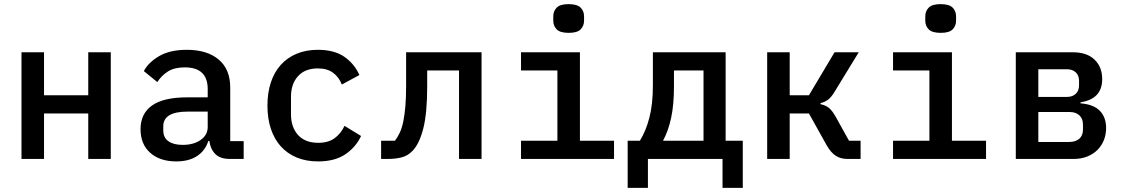

<svg xmlns="http://www.w3.org/2000/svg" viewBox="-20 -769 5440 929"><path d="M84 -516H193V-308H407V-516H516V0H407V-220H193V0H84Z M1092 0Q1045 0 1021.5 -24Q998 -48 993 -87H988Q973 -40 933.5 -14Q894 12 833 12Q754 12 707 -29.5Q660 -71 660 -144Q660 -219 715.5 -258.5Q771 -298 886 -298H985V-338Q985 -443 874 -443Q824 -443 793 -423.5Q762 -404 741 -372L676 -425Q698 -467 750 -497.5Q802 -528 884 -528Q982 -528 1038 -481Q1094 -434 1094 -345V-86H1159V0ZM985 -154V-229H888Q770 -229 770 -158V-138Q770 -103 795 -85.5Q820 -68 864 -68Q917 -68 951 -92Q985 -116 985 -154Z M1274 -258Q1274 -320 1290.5 -370Q1307 -420 1338.5 -455Q1370 -490 1415.5 -509Q1461 -528 1518 -528Q1598 -528 1646.5 -494Q1695 -460 1719 -406L1634 -360Q1620 -396 1591.5 -417Q1563 -438 1518 -438Q1456 -438 1422 -400.5Q1388 -363 1388 -301V-215Q1388 -154 1422 -116Q1456 -78 1520 -78Q1568 -78 1598.5 -100Q1629 -122 1647 -160L1727 -111Q1702 -57 1651 -22.5Q1600 12 1519 12Q1461 12 1415.5 -7Q1370 -26 1338.5 -61Q1307 -96 1290.5 -146Q1274 -196 1274 -258Z M1824 -88H1891Q1904 -105 1914.5 -127.5Q1925 -150 1931.5 -182Q1938 -214 1941.5 -256Q1945 -298 1945 -354V-516H2310V0H2201V-428H2047V-352Q2047 -221 2028 -147Q2009 -73 1976 -39Q1953 -15 1923 -7.5Q1893 0 1860 0H1824Z M2657 -669V-690Q2657 -715 2673.5 -732Q2690 -749 2731 -749Q2773 -749 2789.5 -732Q2806 -715 2806 -690V-669Q2806 -644 2789.5 -627Q2773 -610 2732 -610Q2690 -610 2673.5 -627Q2657 -644 2657 -669ZM2501 -88H2677V-428H2501V-516H2786V-88H2951V0H2501Z M3017 -88H3076Q3105 -134 3122 -199.5Q3139 -265 3139 -355V-516H3491V-88H3574V140H3476V0H3115V140H3017ZM3384 -88V-428H3241V-351Q3241 -263 3227.5 -199.5Q3214 -136 3188 -88Z M3692 -516H3801V-308H3894L4018 -516H4135L4020 -328Q4003 -299 3987 -287Q3971 -275 3950 -270V-265Q3974 -260 3990 -247.5Q4006 -235 4023 -205L4088 -88H4144V0H4080Q4047 0 4023.5 -15.5Q4000 -31 3980 -66L3894 -220H3801V0H3692Z M4457 -669V-690Q4457 -715 4473.5 -732Q4490 -749 4531 -749Q4573 -749 4589.5 -732Q4606 -715 4606 -690V-669Q4606 -644 4589.5 -627Q4573 -610 4532 -610Q4490 -610 4473.5 -627Q4457 -644 4457 -669ZM4301 -88H4477V-428H4301V-516H4586V-88H4751V0H4301Z M4895 -516H5172Q5239 -516 5276 -480.5Q5313 -445 5313 -386Q5313 -290 5208 -274V-269Q5272 -264 5302 -232.5Q5332 -201 5332 -150Q5332 -119 5321.5 -92Q5311 -65 5291 -44.5Q5271 -24 5241.5 -12Q5212 0 5175 0H4895ZM5152 -82Q5184 -82 5202 -97.5Q5220 -113 5220 -142V-166Q5220 -195 5202.5 -211Q5185 -227 5156 -227H5004V-82ZM5142 -300Q5169 -300 5185 -315Q5201 -330 5201 -356V-378Q5201 -404 5185 -419Q5169 -434 5142 -434H5004V-300Z"/></svg>

Font: IBM Plaex Mono Medium
Style: Regular
Weight: 500
Designer: Mike Abbink, Paul van der Laan, Pieter van Rosmalen
Foundry: Bold Monday
Version: Version 2.003